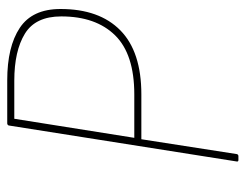

<svg xmlns="http://www.w3.org/2000/svg" viewBox="-96 -600 695 544"><g transform="rotate(-90 252.0 -327.5)"><path d="M71 0Q66 0 67 -5L169 -651Q171 -655 175 -655H297Q392 -655 445.5 -619.5Q499 -584 499 -504Q499 -394 438.5 -334.5Q378 -275 257 -275H130L88 -5Q87 0 82 0ZM134 -295H257Q371 -295 424.5 -349.5Q478 -404 478 -502Q478 -575 429 -605Q380 -635 296 -635H188Z"/></g></svg>

Font: Sofia Sans Semi Condensed Thin
Style: Italic
Weight: 250
Italic angle: -9°
Version: Version 4.100